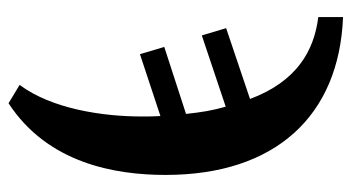

<svg xmlns="http://www.w3.org/2000/svg" viewBox="-207 -377 824 450"><g transform="rotate(90 205.0 -152.0)"><path d="M179 214 222 240C363 148 390 -10 390 -128C390 -386 251 -535 20 -544V-486C100 -476 171 -435 212 -326L46 -270L63 -213L230 -269C239 -238 243 -213 247 -176L90 -125L107 -68L252 -116C253 -99 253 -90 253 -72C253 20 235 139 179 214Z"/></g></svg>

Font: Noto Serif SemiCondensed
Style: Bold
Weight: 700
Width: 4
Designer: Monotype Design Team
Foundry: Monotype Imaging Inc.
Version: Version 2.015